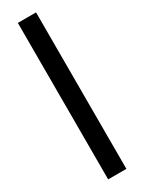

<svg xmlns="http://www.w3.org/2000/svg" viewBox="-241 -739 737 981"><g transform="rotate(-30 127.5 -248.5)"><path d="M181.5 212.5H74V-710.5H181.5Z"/></g></svg>

Font: Anek Telugu SemiBold
Style: Regular
Weight: 600
Designer: Omkar Bhoir (Telugu), Yesha Goshar (Latin)
Foundry: Ek Type
Version: Version 1.003